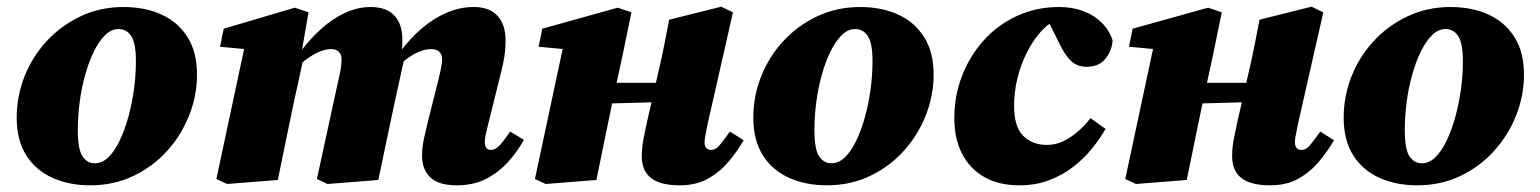

<svg xmlns="http://www.w3.org/2000/svg" viewBox="-20 -539 4612 575"><path d="M250 16Q187 16 137 -6.5Q87 -29 58.5 -74Q30 -119 30 -187Q30 -250 53 -309Q76 -368 119 -415Q162 -462 221 -490Q280 -518 350 -518Q414 -518 463.5 -495.5Q513 -473 541.5 -428Q570 -383 570 -315Q570 -253 546.5 -193.5Q523 -134 480.5 -87Q438 -40 379.5 -12Q321 16 250 16ZM264 -50Q286 -50 304.5 -68Q323 -86 338 -117Q353 -148 364 -187.5Q375 -227 381 -270Q387 -313 387 -355Q387 -410 373 -431Q359 -452 335 -452Q313 -452 294.5 -433.5Q276 -415 261 -384.5Q246 -354 235 -314.5Q224 -275 218.5 -232.5Q213 -190 213 -150Q213 -92 227 -71Q241 -50 264 -50Z M660 12 628 -3 717 -420 778 -386 639 -399 650 -453 863 -516 904 -502 880 -364 889 -365 859 -228Q847 -171 835.5 -114.5Q824 -58 812 0ZM961 12 929 -3 991 -288Q997 -313 1000 -330.5Q1003 -348 1003 -362Q1003 -376 994.5 -384Q986 -392 972 -392Q957 -392 940 -385.5Q923 -379 903.5 -365.5Q884 -352 862 -332L857 -386H881Q910 -424 943.5 -454Q977 -484 1014.5 -501Q1052 -518 1090 -518Q1137 -518 1161 -492.5Q1185 -467 1185 -420Q1185 -399 1183.5 -388.5Q1182 -378 1179 -365H1191L1161 -228Q1149 -171 1137 -114.5Q1125 -58 1113 0ZM1348 16Q1293 16 1268.5 -8Q1244 -32 1244 -72Q1244 -100 1250.5 -127.5Q1257 -155 1262 -177L1292 -296Q1298 -320 1301 -335.5Q1304 -351 1304 -362Q1304 -376 1295.5 -384Q1287 -392 1271 -392Q1256 -392 1238.5 -385.5Q1221 -379 1202 -365.5Q1183 -352 1160 -331L1156 -385H1179Q1210 -426 1245 -455.5Q1280 -485 1319 -501.5Q1358 -518 1399 -518Q1446 -518 1470 -491.5Q1494 -465 1494 -419Q1494 -393 1490.5 -370Q1487 -347 1481 -324L1441 -163Q1437 -148 1434.5 -135.5Q1432 -123 1432 -113Q1432 -102 1436.5 -96Q1441 -90 1450 -90Q1463 -90 1475.5 -103Q1488 -116 1508 -145L1549 -120Q1530 -86 1502.5 -55Q1475 -24 1437 -4Q1399 16 1348 16Z M1614 12 1582 -3 1671 -420 1732 -386 1593 -399 1604 -453 1830 -516 1871 -502 1844 -371 1813 -228Q1801 -171 1789.5 -114.5Q1778 -58 1766 0ZM1731 -227V-291H2016V-235ZM2016 16Q1957 16 1929.5 -6Q1902 -28 1902 -71Q1902 -99 1907.5 -124.5Q1913 -150 1917 -171L1956 -342Q1964 -377 1970.5 -410.5Q1977 -444 1984 -480L2140 -519L2175 -502L2099 -167Q2096 -150 2093 -136.5Q2090 -123 2090 -113Q2090 -102 2095 -96Q2100 -90 2110 -90Q2123 -90 2134.5 -103.5Q2146 -117 2166 -145L2207 -119Q2188 -86 2162 -55Q2136 -24 2100.5 -4Q2065 16 2016 16Z M2456 16Q2393 16 2343 -6.5Q2293 -29 2264.5 -74Q2236 -119 2236 -187Q2236 -250 2259 -309Q2282 -368 2325 -415Q2368 -462 2427 -490Q2486 -518 2556 -518Q2620 -518 2669.5 -495.5Q2719 -473 2747.5 -428Q2776 -383 2776 -315Q2776 -253 2752.5 -193.5Q2729 -134 2686.5 -87Q2644 -40 2585.5 -12Q2527 16 2456 16ZM2470 -50Q2492 -50 2510.5 -68Q2529 -86 2544 -117Q2559 -148 2570 -187.5Q2581 -227 2587 -270Q2593 -313 2593 -355Q2593 -410 2579 -431Q2565 -452 2541 -452Q2519 -452 2500.5 -433.5Q2482 -415 2467 -384.5Q2452 -354 2441 -314.5Q2430 -275 2424.5 -232.5Q2419 -190 2419 -150Q2419 -92 2433 -71Q2447 -50 2470 -50Z M3033 16Q2971 16 2927.5 -9Q2884 -34 2861 -79Q2838 -124 2838 -185Q2838 -252 2861 -311.5Q2884 -371 2925.5 -417.5Q2967 -464 3025 -491Q3083 -518 3152 -518Q3192 -518 3224 -506Q3256 -494 3279 -471.5Q3302 -449 3312 -418Q3310 -387 3290.5 -363Q3271 -339 3234 -339Q3206 -339 3187.5 -356.5Q3169 -374 3152 -410L3114 -486H3168V-475H3135Q3111 -462 3090 -436Q3069 -410 3052.5 -376Q3036 -342 3026.5 -302.5Q3017 -263 3017 -222Q3017 -159 3044.5 -132Q3072 -105 3115 -105Q3138 -105 3159.5 -114Q3181 -123 3203 -141Q3225 -159 3246 -185L3291 -153Q3275 -125 3251 -95Q3227 -65 3195 -40Q3163 -15 3122.5 0.5Q3082 16 3033 16Z M3382 12 3350 -3 3439 -420 3500 -386 3361 -399 3372 -453 3598 -516 3639 -502 3612 -371 3581 -228Q3569 -171 3557.5 -114.5Q3546 -58 3534 0ZM3499 -227V-291H3784V-235ZM3784 16Q3725 16 3697.5 -6Q3670 -28 3670 -71Q3670 -99 3675.5 -124.5Q3681 -150 3685 -171L3724 -342Q3732 -377 3738.5 -410.5Q3745 -444 3752 -480L3908 -519L3943 -502L3867 -167Q3864 -150 3861 -136.5Q3858 -123 3858 -113Q3858 -102 3863 -96Q3868 -90 3878 -90Q3891 -90 3902.5 -103.5Q3914 -117 3934 -145L3975 -119Q3956 -86 3930 -55Q3904 -24 3868.5 -4Q3833 16 3784 16Z M4224 16Q4161 16 4111 -6.5Q4061 -29 4032.5 -74Q4004 -119 4004 -187Q4004 -250 4027 -309Q4050 -368 4093 -415Q4136 -462 4195 -490Q4254 -518 4324 -518Q4388 -518 4437.5 -495.5Q4487 -473 4515.5 -428Q4544 -383 4544 -315Q4544 -253 4520.5 -193.5Q4497 -134 4454.5 -87Q4412 -40 4353.5 -12Q4295 16 4224 16ZM4238 -50Q4260 -50 4278.5 -68Q4297 -86 4312 -117Q4327 -148 4338 -187.5Q4349 -227 4355 -270Q4361 -313 4361 -355Q4361 -410 4347 -431Q4333 -452 4309 -452Q4287 -452 4268.5 -433.5Q4250 -415 4235 -384.5Q4220 -354 4209 -314.5Q4198 -275 4192.5 -232.5Q4187 -190 4187 -150Q4187 -92 4201 -71Q4215 -50 4238 -50Z"/></svg>

Font: Source Serif 4 Black
Style: Italic
Weight: 900
Italic angle: -12°
Designer: Frank Grießhammer
Foundry: Adobe Systems Incorporated
Version: Version 4.004;hotconv 1.0.116;makeotfexe 2.5.65601